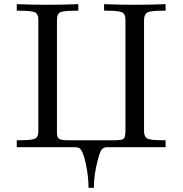

<svg xmlns="http://www.w3.org/2000/svg" viewBox="-20 -703 873 917"><path d="M60.1 0V-33.2H74.2Q130.4 -33.2 146.7 -40.5Q163.1 -47.9 163.1 -74.2V-609.9Q163.1 -636.7 146.5 -644.3Q129.9 -651.9 74.2 -651.9H60.1V-683.1Q134.3 -680.2 207 -680.2Q279.8 -680.2 354 -683.1V-651.9H342.8Q283.7 -651.9 267.8 -644.5Q252 -637.2 252 -606.9V-66.9Q252.9 -44.9 263.9 -39.1Q274.9 -33.2 303.2 -33.2H533.2Q565.4 -33.2 572.3 -42Q579.1 -50.8 579.1 -80.1V-609.9Q579.1 -636.7 562.5 -644.3Q545.9 -651.9 490.2 -651.9H477.1V-683.1Q550.3 -680.2 624.3 -680.2Q698.2 -680.2 771 -683.1V-651.9H756.8Q700.7 -651.9 684.8 -644Q668.9 -636.2 668 -609.9V-74.2Q668.9 -48.3 684.6 -40.8Q700.2 -33.2 755.9 -33.2H771V0H493.2Q476.1 0 467 9.5Q458 19 448.2 56.2Q428.2 131.3 428.2 193.8H402.8Q402.8 139.6 389.9 78.9Q377 18.1 359.9 4.9Q353 0 332 0Z"/></svg>

Font: CMU Serif Upright Italic
Style: UprightItalic
Weight: 500
Version: Version 0.7.0